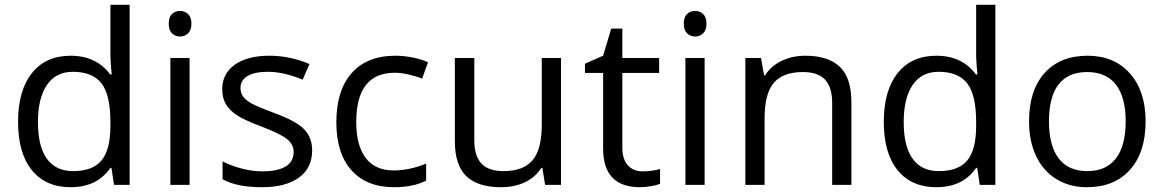

<svg xmlns="http://www.w3.org/2000/svg" viewBox="-20 -780 4909 810"><path d="M450.2 -71.8H445.8Q389.6 9.8 277.8 9.8Q172.9 9.8 114.5 -62Q56.2 -133.8 56.2 -266.1Q56.2 -398.4 114.7 -471.7Q173.3 -544.9 277.8 -544.9Q386.7 -544.9 444.8 -465.8H451.2L447.8 -504.4L445.8 -542V-759.8H526.9V0H460.9ZM288.1 -58.1Q371.1 -58.1 408.4 -103.3Q445.8 -148.4 445.8 -249V-266.1Q445.8 -379.9 408 -428.5Q370.1 -477.1 287.1 -477.1Q215.8 -477.1 178 -421.6Q140.1 -366.2 140.1 -265.1Q140.1 -162.6 177.7 -110.4Q215.3 -58.1 288.1 -58.1Z M779.8 0H698.7V-535.2H779.8ZM691.9 -680.2Q691.9 -708 705.6 -720.9Q719.2 -733.9 739.7 -733.9Q759.3 -733.9 773.4 -720.7Q787.6 -707.5 787.6 -680.2Q787.6 -652.8 773.4 -639.4Q759.3 -626 739.7 -626Q719.2 -626 705.6 -639.4Q691.9 -652.8 691.9 -680.2Z M1296.9 -146Q1296.9 -71.3 1241.2 -30.8Q1185.5 9.8 1085 9.8Q978.5 9.8 918.9 -23.9V-99.1Q957.5 -79.6 1001.7 -68.4Q1045.9 -57.1 1086.9 -57.1Q1150.4 -57.1 1184.6 -77.4Q1218.8 -97.7 1218.8 -139.2Q1218.8 -170.4 1191.7 -192.6Q1164.6 -214.8 1085.9 -245.1Q1011.2 -272.9 979.7 -293.7Q948.2 -314.5 932.9 -340.8Q917.5 -367.2 917.5 -403.8Q917.5 -469.2 970.7 -507.1Q1023.9 -544.9 1116.7 -544.9Q1203.1 -544.9 1285.6 -509.8L1256.8 -443.8Q1176.3 -477.1 1110.8 -477.1Q1053.2 -477.1 1023.9 -459Q994.6 -440.9 994.6 -409.2Q994.6 -387.7 1005.6 -372.6Q1016.6 -357.4 1041 -343.8Q1065.4 -330.1 1134.8 -304.2Q1230 -269.5 1263.4 -234.4Q1296.9 -199.2 1296.9 -146Z M1642.6 9.8Q1526.4 9.8 1462.6 -61.8Q1398.9 -133.3 1398.9 -264.2Q1398.9 -398.4 1463.6 -471.7Q1528.3 -544.9 1647.9 -544.9Q1686.5 -544.9 1725.1 -536.6Q1763.7 -528.3 1785.6 -517.1L1760.7 -448.2Q1733.9 -459 1702.1 -466.1Q1670.4 -473.1 1646 -473.1Q1482.9 -473.1 1482.9 -265.1Q1482.9 -166.5 1522.7 -113.8Q1562.5 -61 1640.6 -61Q1707.5 -61 1777.8 -89.8V-18.1Q1724.1 9.8 1642.6 9.8Z M1981 -535.2V-188Q1981 -122.6 2010.7 -90.3Q2040.5 -58.1 2104 -58.1Q2188 -58.1 2226.8 -104Q2265.6 -149.9 2265.6 -253.9V-535.2H2346.7V0H2279.8L2268.1 -71.8H2263.7Q2238.8 -32.2 2194.6 -11.2Q2150.4 9.8 2093.8 9.8Q1996.1 9.8 1947.5 -36.6Q1898.9 -83 1898.9 -185.1V-535.2Z M2691.4 -57.1Q2712.9 -57.1 2732.9 -60.3Q2752.9 -63.5 2764.6 -66.9V-4.9Q2751.5 1.5 2725.8 5.6Q2700.2 9.8 2679.7 9.8Q2524.4 9.8 2524.4 -153.8V-472.2H2447.8V-511.2L2524.4 -544.9L2558.6 -659.2H2605.5V-535.2H2760.7V-472.2H2605.5V-157.2Q2605.5 -108.9 2628.4 -83Q2651.4 -57.1 2691.4 -57.1Z M2952.6 0H2871.6V-535.2H2952.6ZM2864.7 -680.2Q2864.7 -708 2878.4 -720.9Q2892.1 -733.9 2912.6 -733.9Q2932.1 -733.9 2946.3 -720.7Q2960.4 -707.5 2960.4 -680.2Q2960.4 -652.8 2946.3 -639.4Q2932.1 -626 2912.6 -626Q2892.1 -626 2878.4 -639.4Q2864.7 -652.8 2864.7 -680.2Z M3490.7 0V-346.2Q3490.7 -411.6 3460.9 -443.8Q3431.2 -476.1 3367.7 -476.1Q3283.7 -476.1 3244.6 -430.7Q3205.6 -385.3 3205.6 -280.8V0H3124.5V-535.2H3190.4L3203.6 -461.9H3207.5Q3232.4 -501.5 3277.3 -523.2Q3322.3 -544.9 3377.4 -544.9Q3474.1 -544.9 3522.9 -498.3Q3571.8 -451.7 3571.8 -349.1V0Z M4102.5 -71.8H4098.1Q4042 9.8 3930.2 9.8Q3825.2 9.8 3766.8 -62Q3708.5 -133.8 3708.5 -266.1Q3708.5 -398.4 3767.1 -471.7Q3825.7 -544.9 3930.2 -544.9Q4039.1 -544.9 4097.2 -465.8H4103.5L4100.1 -504.4L4098.1 -542V-759.8H4179.2V0H4113.3ZM3940.4 -58.1Q4023.4 -58.1 4060.8 -103.3Q4098.1 -148.4 4098.1 -249V-266.1Q4098.1 -379.9 4060.3 -428.5Q4022.5 -477.1 3939.5 -477.1Q3868.2 -477.1 3830.3 -421.6Q3792.5 -366.2 3792.5 -265.1Q3792.5 -162.6 3830.1 -110.4Q3867.7 -58.1 3940.4 -58.1Z M4813 -268.1Q4813 -137.2 4747.1 -63.7Q4681.2 9.8 4564.9 9.8Q4493.2 9.8 4437.5 -23.9Q4381.8 -57.6 4351.6 -120.6Q4321.3 -183.6 4321.3 -268.1Q4321.3 -398.9 4386.7 -471.9Q4452.1 -544.9 4568.4 -544.9Q4680.7 -544.9 4746.8 -470.2Q4813 -395.5 4813 -268.1ZM4405.3 -268.1Q4405.3 -165.5 4446.3 -111.8Q4487.3 -58.1 4566.9 -58.1Q4646.5 -58.1 4687.7 -111.6Q4729 -165 4729 -268.1Q4729 -370.1 4687.7 -423.1Q4646.5 -476.1 4565.9 -476.1Q4486.3 -476.1 4445.8 -423.8Q4405.3 -371.6 4405.3 -268.1Z"/></svg>

Font: f02075841
Style: Regular
Weight: 400
Foundry: Ascender Corporation
Version: Version 1.10